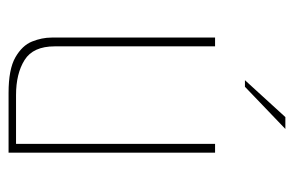

<svg xmlns="http://www.w3.org/2000/svg" viewBox="-136 -534 670 437"><g transform="rotate(90 198.5 -315.0)"><path d="M191 0Q137 0 110 -15.5Q83 -31 74 -53.5Q65 -76 65 -98V-470H85V-105Q85 -56 116 -36.5Q147 -17 196 -17H307V-470H327V0ZM162 -538 246 -630H273L177 -538Z"/></g></svg>

Font: Smooch Sans Thin
Style: Regular
Weight: 100
Designer: Robert E. Leuschke
Foundry: Robert E. Leuschke
Version: Version 1.010